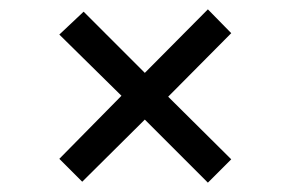

<svg xmlns="http://www.w3.org/2000/svg" viewBox="-20 -512 622 411"><path d="M425 -121 290 -256 156 -123 107 -172 240 -307 107 -438 159 -487 290 -356 425 -492 475 -441 340 -305 475 -171Z"/></svg>

Font: Literata 18pt Medium
Style: Regular
Weight: 500
Designer: Latin by Veronika Burian and Jose Scaglione. Greek by Irene Vlachou. Cyrillic by Vera Evstafieva.
Foundry: TypeTogether
Version: Version 3.103;gftools[0.9.29]